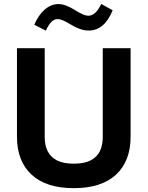

<svg xmlns="http://www.w3.org/2000/svg" viewBox="-20 -955 753 980"><path d="M155 -828.6 213.9 -798.8Q228.5 -829.7 242.8 -843.7Q257.1 -857.6 274.7 -857.6Q295.5 -857.6 334.7 -833.5Q364.2 -815.6 387.5 -807.3Q410.9 -799.1 432.5 -799.1Q513.2 -799.1 555 -902.7L496.6 -934.7Q468.2 -874.7 431.2 -874.7Q419 -874.7 404.1 -880.9Q389.2 -887 366.8 -901Q339.1 -918.5 317.9 -926.4Q296.7 -934.2 277.9 -934.2Q241.2 -934.2 208.9 -906.7Q176.7 -879.3 155 -828.6ZM504.5 -709.1V-254.6Q504.5 -213.4 489.6 -183Q474.6 -152.6 442.2 -136.1Q409.7 -119.6 356.6 -119.6Q304 -119.6 271.2 -136.1Q238.5 -152.6 223.4 -183Q208.2 -213.4 208.2 -254.6V-709.1H66.6V-257.3Q66.6 -132.6 141.1 -63.6Q215.5 5.4 356.6 5.4Q497.7 5.4 572.2 -63.6Q646.6 -132.6 646.6 -257.3V-709.1Z"/></svg>

Font: Estedad-FD VF
Style: Regular
Weight: 100
Designer: Amin Abedi
Version: Version 7.3